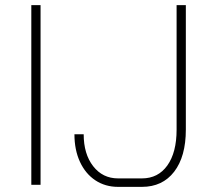

<svg xmlns="http://www.w3.org/2000/svg" viewBox="-20 -720 828 748"><path d="M102 -700H138V0H102ZM270 -197H306Q306 -120 343 -72.5Q380 -25 440 -25H533Q596 -25 632 -75.5Q668 -126 668 -215V-700H704V-215Q704 -110 658.5 -51Q613 8 533 8H440Q390 8 351.5 -17.5Q313 -43 291.5 -89.5Q270 -136 270 -197Z"/></svg>

Font: Bai Jamjuree ExtraLight
Style: Regular
Weight: 275
Designer: Katatrad Aksorn Co.,Ltd.
Foundry: Cadson Demak Co.,Ltd.
Version: Version 1.000; ttfautohint (v1.6)